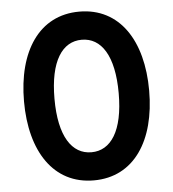

<svg xmlns="http://www.w3.org/2000/svg" viewBox="-52 -758 736 816"><g transform="rotate(-5 316.0 -350.0)"><path d="M583 -350C583 -563 488 -710 316 -710C144 -710 49 -563 49 -350C49 -137 144 10 316 10C488 10 583 -137 583 -350ZM179 -350C179 -511 233 -590 316 -590C399 -590 453 -511 453 -350C453 -189 399 -110 316 -110C233 -110 179 -189 179 -350Z"/></g></svg>

Font: Hotpoint
Style: Bold
Weight: 700
Designer: Andrew Paglinawan, Luciano Perondi, Riccardo Olocco
Foundry: CAST Cooperativa Anonima Servizi Tipografici
Version: Version 1.000;PS 2.1;hotconv 16.6.51;makeotf.lib2.5.65220